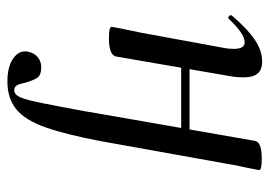

<svg xmlns="http://www.w3.org/2000/svg" viewBox="-122 -312 710 505"><g transform="rotate(90 232.5 -60.0)"><path d="M116 223Q119 205 130.5 195.5Q142 186 157 186Q178 186 185 196.5Q192 207 198 228Q201 243 205 250Q209 257 218 257Q229 257 236 242Q243 227 252 182Q261 137 273 72L278 42L351 -376Q354 -394 398 -394Q428 -394 428 -387L424 -367Q423 -360 419 -343Q415 -326 413 -312L352 28Q334 123 315 176Q296 229 267.5 252Q239 275 195 275Q156 275 134.5 260Q113 245 116 223ZM51 1 55 -21Q65 -68 66 -74L107 -297Q109 -306 109 -321Q109 -349 92 -349Q69 -349 30 -307Q29 -306 27 -306Q24 -306 21.5 -309.5Q19 -313 22 -316Q57 -357 85.5 -376Q114 -395 142 -395Q164 -395 174 -383Q184 -371 184 -346Q184 -326 180 -306L129 -10Q124 8 81 8Q51 8 51 1ZM125 -204H364L361 -182H122Z"/></g></svg>

Font: Cormorant Garamond SemiBold
Style: Italic
Weight: 600
Italic angle: -10°
Designer: Christian Thalmann (Catharsis Fonts)
Foundry: Catharsis Fonts
Version: Version 4.000